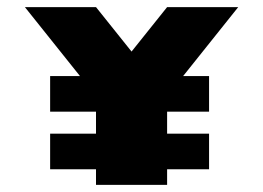

<svg xmlns="http://www.w3.org/2000/svg" viewBox="-20 -520 740 540"><path d="M121 -144H250V-206H121V-306H205L50 -500H250L350 -375L450 -500H650L495 -306H568V-206H450V-144H568V-44H450V0H250V-44H121Z"/></svg>

Font: Tokeely Brookings
Style: Regular
Weight: 400
Designer: Peter Wiegel
Foundry: Peter Wiegel
Version: Version 2.001